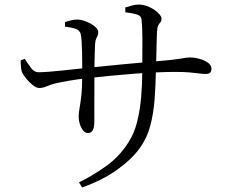

<svg xmlns="http://www.w3.org/2000/svg" viewBox="-20 -787 1040 852"><path d="M330.5 22.2Q388.2 -5.7 448.6 -48.2Q509 -90.7 549.6 -154.8Q575.7 -194.9 588.4 -245.9Q601.1 -296.8 606.2 -354.8Q611.3 -412.9 611.3 -472.7Q612.1 -556.4 611.9 -612.3Q611.7 -668.3 607.9 -701.3Q606.4 -716.9 587.3 -722.9Q568.1 -728.8 536.2 -732.5L536 -754Q551.7 -758.9 567.1 -762.8Q582.4 -766.7 595.7 -766.7Q613.5 -766.7 631.4 -760.3Q649.3 -753.9 664.2 -743.9Q679.1 -734 687.9 -723.1Q696.8 -712.3 696.8 -704.4Q696.8 -693.7 692.3 -688.7Q687.8 -683.7 682.8 -675.7Q677.9 -667.7 676.7 -646.8Q675.7 -621.7 674.9 -588.8Q674.1 -555.8 673.3 -524.7Q672.6 -493.5 671.8 -471.5Q670.6 -408.9 666.1 -347.1Q661.7 -285.3 647 -229.3Q632.3 -173.4 599.2 -128.5Q565.7 -81.4 500.9 -34.6Q436.2 12.2 344.4 44.9ZM369.9 -196.9Q357.6 -196.9 348.3 -208.8Q339 -220.7 334 -237.3Q329.1 -253.9 329.1 -267.7Q329.1 -285.8 332.9 -306.3Q336.7 -326.9 340.8 -361.9Q344.9 -396.9 344.9 -458.2Q344.9 -476.2 344.8 -501.6Q344.7 -527.1 344.2 -554.3Q343.7 -581.5 342.2 -603.8Q340.7 -626.2 337.9 -636.6Q333.9 -652.3 316.9 -658.6Q299.9 -664.8 268.4 -669.1L268.2 -688.8Q281.3 -693.4 296.3 -696.8Q311.2 -700.3 323.7 -700.3Q335.7 -700.3 351.4 -695.4Q367.1 -690.5 381.9 -682.4Q396.7 -674.4 406.3 -664.5Q416 -654.6 416 -644.5Q416 -634.1 413 -628.2Q409.9 -622.3 406.5 -614.8Q403.1 -607.4 401.9 -590.8Q401.7 -580.5 400.8 -561.1Q399.9 -541.6 399.5 -517Q399.1 -492.3 399.1 -465.4Q399.1 -421.6 398.8 -378.6Q398.5 -335.6 398.6 -302Q398.7 -268.4 398.7 -252.4Q398.7 -222.4 392.1 -209.6Q385.5 -196.9 369.9 -196.9ZM154.3 -396.5Q141.6 -396.5 125.6 -409.1Q109.7 -421.8 96.6 -438Q83.5 -454.1 78.5 -464.9Q74.1 -473.9 72.9 -490.6Q71.6 -507.3 72.1 -519.6L90 -525.8Q103.9 -504.2 117.9 -485.3Q132 -466.4 150.8 -466.4Q167.6 -466.4 195.6 -468.5Q223.6 -470.6 255.9 -474.1Q288.1 -477.6 317.9 -480.7Q347.7 -483.8 367.5 -485.8Q397.9 -488.8 435.9 -492.7Q473.8 -496.7 514.4 -500.6Q554.9 -504.5 592.8 -507.8Q630.7 -511.1 660.7 -513.9Q709.1 -517.7 737.6 -520.9Q766.1 -524.1 781.5 -526.8Q796.9 -529.6 805.6 -530.8Q814.3 -532 822.9 -532Q842.9 -532 865.1 -525.9Q887.4 -519.9 902.8 -508.7Q918.3 -497.5 918.3 -482.1Q918.3 -470.1 912.4 -464.4Q906.5 -458.8 892.7 -458.8Q881.2 -458.8 864.1 -461.1Q846.9 -463.5 820.9 -465.7Q794.9 -467.9 756.9 -467.9Q718.4 -467.9 668.8 -465.6Q619.3 -463.3 565.9 -459.1Q512.5 -454.9 461.6 -449.9Q410.8 -444.9 368.8 -440.3Q321.8 -434.9 285.8 -428.7Q249.7 -422.4 223.7 -416.4Q204.7 -411.7 187.6 -404.1Q170.5 -396.5 154.3 -396.5Z"/></svg>

Font: Noto Serif SC ExtraLight
Style: Regular
Weight: 200
Designer: Ryoko NISHIZUKA 西塚涼子 (kana & ideographs); Frank Grießhammer (Latin, Greek & Cyrillic); Wenlong ZHANG 张文龙 (bopomofo); San
Foundry: Adobe
Version: Version 2.002-H1;hotconv 1.1.0;makeotfexe 2.6.0